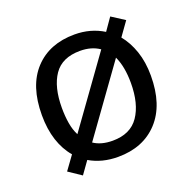

<svg xmlns="http://www.w3.org/2000/svg" viewBox="-110 -677 825 821"><g transform="rotate(-20 302.5 -266.5)"><path d="M551 -269Q551 -136 483.5 -63Q416 10 301 10Q228 10 172 -23L132 33L74 -6L119 -68Q88 -104 71.5 -154.5Q55 -205 55 -269Q55 -402 122 -474Q189 -546 304 -546Q377 -546 435 -510L474 -566L533 -528L488 -465Q517 -430 534 -380.5Q551 -331 551 -269ZM146 -269Q146 -231 151.5 -198.5Q157 -166 170 -141L390 -447Q354 -472 302 -472Q220 -472 183 -418Q146 -364 146 -269ZM460 -269Q460 -343 437 -392L217 -86Q251 -63 303 -63Q384 -63 422 -118.5Q460 -174 460 -269Z"/></g></svg>

Font: Noto Sans Khojki
Style: Regular
Weight: 400
Designer: Monotype Design Team
Foundry: Monotype Imaging Inc.
Version: Version 2.003; ttfautohint (v1.8.4.7-5d5b)